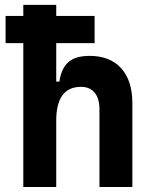

<svg xmlns="http://www.w3.org/2000/svg" viewBox="-20 -752 626 772"><path d="M2.4 -578.6V-688H360.4V-578.6ZM379.9 0V-312.5Q379.9 -355.9 360.6 -379.4Q341.3 -402.8 305.5 -402.8Q206.1 -402.8 206.1 -266.6L175.8 -423.8H218.8Q226.1 -476.1 254.4 -501.7Q282.7 -527.3 340.3 -527.3Q422.4 -527.3 467.3 -477.5Q512.2 -427.7 512.2 -336.9V0ZM73.7 0V-732.4H206.1V0Z"/></svg>

Font: Cascadia Mono
Style: Regular
Weight: 400
Monospace: yes
Designer: Aaron Bell
Foundry: Saja Typeworks
Version: Version 2404.023